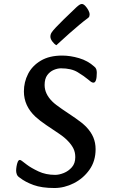

<svg xmlns="http://www.w3.org/2000/svg" viewBox="-20 -931 573 964"><path d="M253 13Q190 13 148.5 -2Q107 -17 79 -39Q68 -46 64.5 -55.5Q61 -65 61 -74Q61 -83 63 -95.5Q65 -108 69 -118Q73 -128 80 -128Q84 -128 92 -121.5Q100 -115 115 -104Q136 -88 173 -70.5Q210 -53 257 -53Q277 -53 300.5 -62.5Q324 -72 341 -91.5Q358 -111 358 -142Q358 -166 349 -184.5Q340 -203 323 -221Q306 -240 275.5 -260.5Q245 -281 213 -302.5Q181 -324 158 -345Q100 -399 100 -472Q100 -519 121 -560Q142 -601 185 -626.5Q228 -652 292 -652Q333 -652 377 -639Q421 -626 453 -597Q461 -591 463.5 -583Q466 -575 466 -566Q466 -516 449 -516Q443 -516 436.5 -520.5Q430 -525 421 -533Q402 -549 370 -568.5Q338 -588 286 -588Q269 -588 250 -580Q231 -572 217.5 -554Q204 -536 204 -504Q204 -460 242 -422Q259 -405 292 -383Q325 -361 358.5 -338Q392 -315 412 -295Q437 -269 448.5 -241.5Q460 -214 460 -182Q460 -122 429 -78.5Q398 -35 350.5 -11Q303 13 253 13ZM263 -704Q252 -710 242.5 -723Q233 -736 233 -747Q233 -759 240 -769Q245 -777 261.5 -794.5Q278 -812 299 -832.5Q320 -853 338.5 -870.5Q357 -888 364 -895Q374 -904 380 -907.5Q386 -911 391 -911Q399 -911 408 -901.5Q417 -892 423.5 -880Q430 -868 430 -858Q430 -854 428.5 -849Q427 -844 421 -840Q403 -827 378 -806Q353 -785 328 -763Q303 -741 285.5 -724.5Q268 -708 263 -704Z"/></svg>

Font: BriemHand
Style: Regular
Weight: 400
Designer: Gunnlaugur SE Briem, Eben Sorkin
Foundry: Sorkin Type
Version: Version 1.001; ttfautohint (v1.8.4.7-5d5b)